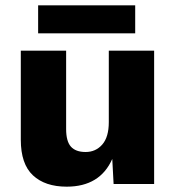

<svg xmlns="http://www.w3.org/2000/svg" viewBox="-20 -690 659 720"><path d="M487 -670V-565H123V-670ZM230 10Q149 10 103.5 -32.5Q58 -75 58 -166V-500H228V-206Q228 -160 246 -140Q264 -120 301 -120Q339 -120 363.5 -148Q388 -176 388 -232V-500H558V0H406L401 -94Q355 10 230 10Z"/></svg>

Font: Elaine Sans
Style: Bold
Weight: 700
Designer: Wei Huang
Foundry: Wei Huang
Version: Version 2.001;December 24, 2019;FontCreator 12.0.0.2547 64-b